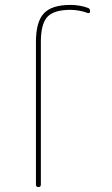

<svg xmlns="http://www.w3.org/2000/svg" viewBox="-20 -760 457 780"><path d="M126 -10V-590Q126 -671 158 -705.5Q190 -740 266 -740Q304 -740 337 -728Q346 -725 346 -714Q346 -710 343.5 -708Q341 -706 337 -707Q301 -720 266 -720Q199 -720 172.5 -691.5Q146 -663 146 -590V-10Q146 0 136 0Q126 0 126 -10Z"/></svg>

Font: Rounded Mplus 1c Thin
Style: Regular
Weight: 250
Version: Version 1.059.20150529